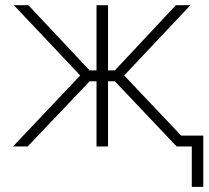

<svg xmlns="http://www.w3.org/2000/svg" viewBox="-20 -566 806 742"><path d="M30.3 0 290 -274.4 33.7 -545.9H89.8L326.2 -293.9H353V-545.9H397.5V-293.9H423.8L659.7 -545.9H715.8L460 -274.4L719.7 0H662.6L423.8 -252H397.5V0H353V-252H326.7L86.9 0ZM721.2 156.2V0H673.8V-42H765.6V156.2Z"/></svg>

Font: Inter ExtraLight
Style: Regular
Weight: 250
Designer: Rasmus Andersson
Foundry: rsms
Version: Version 4.001;git-66647c0bb